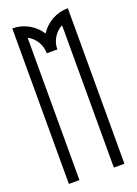

<svg xmlns="http://www.w3.org/2000/svg" viewBox="-139 -775 592 832"><g transform="rotate(-20 157.0 -358.5)"><path d="M236.6 0V-656.4Q211.6 -643.5 196.6 -618.9Q181.6 -594.3 181.6 -564.8H132.9Q132.9 -594.3 117.9 -618.9Q102.9 -643.5 77.9 -656.4V0H29.2V-717.2Q68.7 -717.2 102.7 -698.3Q136.6 -679.3 157.4 -647.2Q177.8 -679.3 211.8 -698.3Q245.7 -717.2 285.3 -717.2V0Z"/></g></svg>

Font: Marapfhont
Style: Book
Weight: 400
Version: Version 0.15